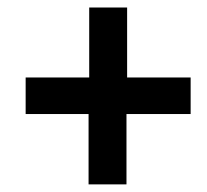

<svg xmlns="http://www.w3.org/2000/svg" viewBox="-20 -584 549 509"><path d="M214.8 -95.2V-281.7H48V-378.6H216.5V-564.1H317V-378.6H485.4V-281.7H315.3V-95.2Z"/></svg>

Font: Source Sans 3 VF
Style: Italic
Weight: 200
Italic angle: -11°
Designer: Paul D. Hunt
Foundry: Adobe Systems Incorporated
Version: Version 3.042;hotconv 1.0.118;makeotfexe 2.5.65603